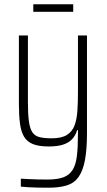

<svg xmlns="http://www.w3.org/2000/svg" viewBox="-20 -675 497 894"><path d="M206 199Q180 199 157 198.5Q134 198 114.5 197Q95 196 77 194V157Q96 158 115.5 159Q135 160 156.5 160.5Q178 161 200 161Q246 161 274 151Q302 141 317.5 117Q333 93 338 51.5Q343 10 343 -53V-69H339Q333 -47 318 -29.5Q303 -12 276.5 -2.5Q250 7 207 7Q161 7 133.5 -4Q106 -15 92 -38.5Q78 -62 73 -100Q68 -138 68 -192V-510H110V-198Q110 -144 114.5 -110.5Q119 -77 130.5 -59.5Q142 -42 164 -36.5Q186 -31 221 -31Q267 -31 292 -47Q317 -63 327.5 -92Q338 -121 340.5 -160.5Q343 -200 343 -246V-510H385V-57Q385 21 375.5 71Q366 121 345.5 149.5Q325 178 290.5 188.5Q256 199 206 199ZM135 -620V-655H321V-620Z"/></svg>

Font: Saira Condensed ExtraLight
Style: Regular
Weight: 250
Width: 3
Designer: Hector Gatti with collaboration of the Omnibus-Type team
Foundry: Omnibus-Type
Version: Version 1.101